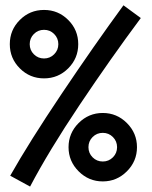

<svg xmlns="http://www.w3.org/2000/svg" viewBox="-20 -666 558 707"><path d="M17.6 -19Q86.9 -141.6 207 -320.6Q327.1 -499.5 434.6 -646.5L498.5 -599.6Q387.7 -450.7 273.4 -280Q159.2 -109.4 90.8 21ZM269.5 -35.2Q232.4 -72.3 232.4 -124Q232.4 -175.8 269.5 -212.9Q306.6 -250 358.4 -250Q410.2 -250 447.3 -212.9Q484.4 -175.8 484.4 -124Q484.4 -72.3 447.3 -35.2Q410.2 2 358.4 2Q306.6 2 269.5 -35.2ZM321 -161.4Q305.7 -146 305.7 -124Q305.7 -102.1 321 -86.7Q336.4 -71.3 358.4 -71.3Q380.4 -71.3 395.8 -86.7Q411.1 -102.1 411.1 -124Q411.1 -146 395.8 -161.4Q380.4 -176.8 358.4 -176.8Q336.4 -176.8 321 -161.4ZM53 -414.3Q16.1 -451.2 16.1 -503.4Q16.1 -555.7 53 -592.5Q89.8 -629.4 142.1 -629.4Q194.3 -629.4 231.2 -592.5Q268.1 -555.7 268.1 -503.4Q268.1 -451.2 231.2 -414.3Q194.3 -377.4 142.1 -377.4Q89.8 -377.4 53 -414.3ZM104.7 -540.8Q89.4 -525.4 89.4 -503.4Q89.4 -481.4 104.7 -466.1Q120.1 -450.7 142.1 -450.7Q164.1 -450.7 179.4 -466.1Q194.8 -481.4 194.8 -503.4Q194.8 -525.4 179.4 -540.8Q164.1 -556.2 142.1 -556.2Q120.1 -556.2 104.7 -540.8Z"/></svg>

Font: FantasqueSansM Nerd Font
Style: Regular
Weight: 400
Monospace: yes
Designer: Jany Belluz
Version: Version 1.8.0 ; ttfautohint (v1.8.2);Nerd Fonts 3.4.0